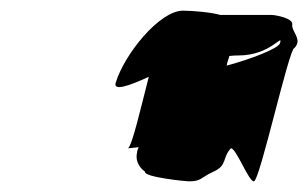

<svg xmlns="http://www.w3.org/2000/svg" viewBox="-20 -774 578 360"><path d="M197 -619C192 -603 220 -612 259 -630C245 -576 228 -501 220 -496C223 -496 230 -497 240 -498C239 -495 237 -492 237 -488C234 -476 238 -462 252 -452C249 -442 328 -434 334 -434C358 -434 354 -440 380 -452C407 -464 396 -478 413 -496C423 -496 446 -434 456 -434C467 -434 522 -684 532 -684C548 -700 526 -715 528 -728C530 -740 496 -746 489 -746H393C376 -751 341 -754 323 -754C279 -754 213 -672 197 -619ZM220 -496C219 -496 219 -496 220 -496ZM410 -669C417 -670 423 -670 427 -670C488 -670 511 -713 505 -693C502 -683 450 -663 405 -651C406 -658 409 -664 410 -669ZM391 -577Z"/></svg>

Font: bitstorm
Style: maxcnobl
Weight: 400
Version: Version 0.2